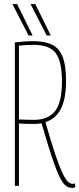

<svg xmlns="http://www.w3.org/2000/svg" viewBox="-20 -912 390 942"><path d="M336 10Q319 10 304.5 0.5Q290 -9 274 -40.5Q258 -72 236.5 -135.5Q215 -199 184 -307Q164 -304 146 -304Q127 -304 108.5 -304.5Q90 -305 73 -306V0H53V-704Q79 -707 100 -708.5Q121 -710 144 -710Q200 -710 235.5 -692.5Q271 -675 287.5 -633Q304 -591 304 -517Q304 -425 278 -376.5Q252 -328 203 -313Q232 -210 253 -149Q274 -88 289 -58Q304 -28 315 -19Q326 -10 335 -10Q340 -10 347 -12L350 5Q348 7 344 8.5Q340 10 336 10ZM147 -324Q215 -324 249.5 -366Q284 -408 284 -514Q284 -610 253.5 -651Q223 -692 145 -692Q125 -692 109 -691Q93 -690 73 -688V-326Q92 -325 110 -324.5Q128 -324 147 -324ZM209 -738 130 -892H153L229 -738ZM120 -738 41 -892H64L140 -738Z"/></svg>

Font: Georama Condensed Thin
Style: Regular
Weight: 100
Width: 3
Designer: Jean-Baptiste Levee
Foundry: Production Type
Version: Version 1.000